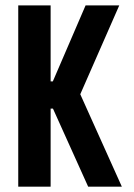

<svg xmlns="http://www.w3.org/2000/svg" viewBox="-20 -704 504 724"><path d="M282.7 -348.6 439.5 0H312.5L179.7 -294.4H170.9V0H48.8V-683.6H170.9V-397H179.2L302.7 -683.6H429.7Z"/></svg>

Font: California Gothic
Style: Regular
Weight: 400
Version: Version 2.2;